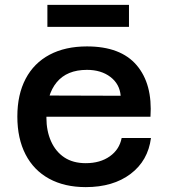

<svg xmlns="http://www.w3.org/2000/svg" viewBox="-20 -754 690 786"><path d="M331 12Q244 12 181 -22.5Q118 -57 84.5 -122Q51 -187 51 -277Q51 -367 85 -431.5Q119 -496 183 -530Q247 -564 336 -564Q474 -564 539.5 -487Q605 -410 596 -276H146L147 -363L474 -362Q470 -410 432 -439Q394 -468 336 -468Q254 -468 212 -417Q170 -366 170 -272Q170 -218 189 -175.5Q208 -133 243.5 -109.5Q279 -86 331 -86Q390 -86 429.5 -114Q469 -142 478 -189H598Q586 -96 514.5 -42Q443 12 331 12ZM174 -644V-734H508V-644Z"/></svg>

Font: Azeret Mono Thin Medium
Style: Regular
Weight: 500
Version: Version 1.002